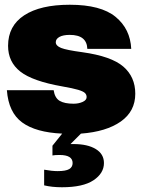

<svg xmlns="http://www.w3.org/2000/svg" viewBox="-20 -552 599 809"><path d="M166 229V163Q199 169 223 169Q257 169 271.5 160.5Q286 152 286 135Q286 101 231 101Q211 101 201 103V62L242 11Q131 6 73.5 -36Q16 -78 9 -172H206Q211 -139 231.5 -127Q252 -115 290 -115Q311 -115 328 -122.5Q345 -130 345 -143Q345 -153 338 -160Q331 -167 309.5 -173.5Q288 -180 242 -188Q117 -210 65.5 -250.5Q14 -291 14 -359Q14 -443 82 -487.5Q150 -532 274 -532Q405 -532 467 -481Q529 -430 533 -346H348Q346 -405 274 -405Q246 -405 230.5 -396.5Q215 -388 215 -374Q215 -359 237.5 -350Q260 -341 327 -332Q449 -315 499.5 -271.5Q550 -228 550 -157Q550 -83 489 -40Q428 3 321 11L277 55H290Q349 55 383.5 76Q418 97 418 135Q418 178 374 207.5Q330 237 241 237Q199 237 166 229Z"/></svg>

Font: Aspekta 1000
Style: Regular
Weight: 1000
Designer: Ivo Dolenc
Version: Version 2.000